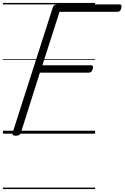

<svg xmlns="http://www.w3.org/2000/svg" viewBox="-20 -905 843 1300"><path d="M86 14Q59 14 65 -5L338 -856Q342 -866 349 -870.5Q356 -875 372 -875H789Q800 -875 802 -869Q804 -863 801 -850Q798 -837 792 -831Q786 -825 775 -825H383L267 -463H596Q607 -463 609 -456Q611 -449 608 -437Q603 -424 597 -418.5Q591 -413 580 -413H250L121 -5Q117 5 109 9.5Q101 14 86 14ZM0 365H624V375H0ZM0 -20H624V0H0ZM0 -505H624V-500H0ZM0 -885H624V-875H0Z"/></svg>

Font: Playwrite DK Uloopet Guides
Style: Regular
Weight: 400
Designer: Veronika Burian, José Scaglione
Foundry: TypeTogether
Version: Version 1.003